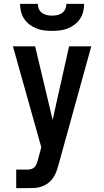

<svg xmlns="http://www.w3.org/2000/svg" viewBox="-20 -975 540 995"><path d="M64 0V-96H121Q131 -96 141 -98.5Q151 -101 158.5 -108.5Q166 -116 169.5 -125.5Q173 -135 176 -145L194 -212L47 -735H162L253 -353L271 -436L338 -735H453L283 -120Q278 -102 271.5 -84.5Q265 -67 254 -51.5Q243 -36 228 -25Q213 -14 195 -8Q177 -2 158.5 -1Q140 0 121 0ZM250 -815Q229 -815 208.5 -817.5Q188 -820 169 -827.5Q150 -835 133.5 -847.5Q117 -860 105.5 -877Q94 -894 89 -914Q84 -934 84 -955H176Q176 -941 181.5 -928.5Q187 -916 198 -908Q209 -900 222.5 -897Q236 -894 250 -894Q264 -894 277.5 -897Q291 -900 302 -908Q313 -916 318.5 -928.5Q324 -941 324 -955H416Q416 -934 411 -914Q406 -894 394.5 -877Q383 -860 366.5 -847.5Q350 -835 331 -827.5Q312 -820 291.5 -817.5Q271 -815 250 -815Z"/></svg>

Font: Moesevka
Style: Bold
Weight: 700
Monospace: yes
Designer: Belleve Invis
Foundry: Belleve Invis
Version: Version 32.5.0; ttfautohint (v1.8.4)